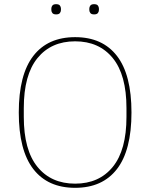

<svg xmlns="http://www.w3.org/2000/svg" viewBox="-20 -888 720 920"><path d="M340 12Q209 12 139.5 -78Q70 -168 70 -349Q70 -530 139.5 -620Q209 -710 340 -710Q471 -710 540.5 -620Q610 -530 610 -349Q610 -168 540.5 -78Q471 12 340 12ZM340 -8Q455 -8 520.5 -88.5Q586 -169 586 -328V-370Q586 -529 520.5 -609.5Q455 -690 340 -690Q225 -690 159.5 -609.5Q94 -529 94 -370V-328Q94 -169 159.5 -88.5Q225 -8 340 -8ZM249 -819Q236 -819 231 -825.5Q226 -832 226 -840V-847Q226 -855 231 -861.5Q236 -868 249 -868Q262 -868 267 -861.5Q272 -855 272 -847V-840Q272 -832 267 -825.5Q262 -819 249 -819ZM431 -819Q418 -819 413 -825.5Q408 -832 408 -840V-847Q408 -855 413 -861.5Q418 -868 431 -868Q444 -868 449 -861.5Q454 -855 454 -847V-840Q454 -832 449 -825.5Q444 -819 431 -819Z"/></svg>

Font: IBM Plex Sans Thai Thin
Style: Regular
Weight: 100
Designer: Mike Abbink, Paul van der Laan, Pieter van Rosmalen, Ben Mitchell, Mark Frömberg
Foundry: Bold Monday
Version: Version 1.1